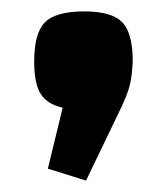

<svg xmlns="http://www.w3.org/2000/svg" viewBox="-20 -188 293 337"><path d="M131 129 64 108 90 1Q63 -5 51.5 -23Q40 -41 40 -80Q40 -130 59 -149Q78 -168 128 -168Q176 -168 194.5 -149Q213 -130 213 -80Q212 -60 209.5 -46.5Q207 -33 201 -18Q195 -3 183 21Z"/></svg>

Font: Changa ExtraLight SemiBold
Style: Regular
Weight: 600
Version: Version 3.002; ttfautohint (v1.8.2)